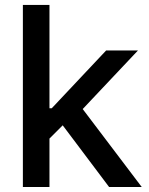

<svg xmlns="http://www.w3.org/2000/svg" viewBox="-20 -747 596 767"><path d="M71.4 0H177.6V-193.5L230.5 -246.4L415.8 0H546.2L310.4 -311.4L531.2 -545.5H404.1L186.8 -314.6H177.6V-727.3H71.4Z"/></svg>

Font: Magic Ui Pro Medium
Style: Regular
Weight: 500
Designer: Stefan Endress, Andreas Faust
Version: Version 1.000;FEAKit 1.0